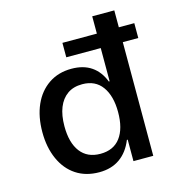

<svg xmlns="http://www.w3.org/2000/svg" viewBox="-106 -798 834 899"><g transform="rotate(-15 310.5 -348.0)"><path d="M266 9Q201 9 154 -22Q107 -53 81.5 -110Q56 -167 56 -241Q56 -316 81 -372.5Q106 -429 153 -461Q200 -493 264 -493Q322 -493 360.5 -466.5Q399 -440 418 -390H422V-551H255V-621H422V-705H529V-623H604V-551H529V0H433V-104H429Q407 -49 366 -20Q325 9 266 9ZM293 -73Q357 -73 390 -117Q423 -161 423 -241Q423 -319 390 -364.5Q357 -410 294 -410Q251 -410 222 -389.5Q193 -369 178 -331.5Q163 -294 163 -241Q163 -161 196.5 -117Q230 -73 293 -73Z"/></g></svg>

Font: Nunito Sans 7pt SemiCondensed SemiBold
Style: Regular
Weight: 600
Width: 4
Designer: Vernon Adams
Foundry: Vernon Adams
Version: Version 3.101;gftools[0.9.27]